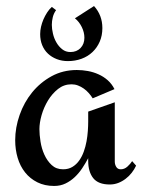

<svg xmlns="http://www.w3.org/2000/svg" viewBox="-20 -612 477 642"><path d="M435.1 -58.1Q429.2 -45.4 420.4 -34.2Q411.6 -22.9 400.1 -14.2Q388.7 -5.4 375.2 -0.2Q361.8 4.9 347.2 4.9Q308.6 4.9 291.7 -16.4Q274.9 -37.6 274.9 -74.2V-83Q266.1 -66.4 255.1 -49.8Q244.1 -33.2 230.2 -20Q216.3 -6.8 199.2 1.5Q182.1 9.8 161.1 9.8Q129.4 9.8 105 -2.4Q80.6 -14.6 64 -35.4Q47.4 -56.2 39.1 -84Q30.8 -111.8 30.8 -143.1Q30.8 -185.5 45.7 -227.8Q60.5 -270 87.6 -303.2Q114.7 -336.4 152.6 -357.2Q190.4 -377.9 236.8 -377.9Q255.4 -377.9 273.9 -374.5Q292.5 -371.1 309.3 -363.5Q326.2 -356 340.1 -343.8Q354 -331.5 362.8 -314L290 -283.2Q284.2 -292.5 276.6 -301Q269 -309.6 260 -315.9Q251 -322.3 240.7 -326.2Q230.5 -330.1 219.2 -330.1Q193.8 -330.1 174.1 -314.5Q154.3 -298.8 140.4 -275.9Q126.5 -252.9 119.1 -227.1Q111.8 -201.2 111.8 -180.2Q111.8 -161.6 115.5 -138.4Q119.1 -115.2 128.4 -94.7Q137.7 -74.2 152.8 -60.1Q168 -45.9 190.9 -45.9Q209 -45.9 222.2 -54Q235.4 -62 244.6 -75Q253.9 -87.9 260 -104.7Q266.1 -121.6 269.3 -139.2Q272.5 -156.7 273.7 -174.1Q274.9 -191.4 274.9 -205.1V-238.8L363.8 -270V-71.8Q363.8 -62 368.7 -54Q373.5 -45.9 383.8 -45.9Q396 -45.9 406 -54.9Q416 -64 421.9 -73.2ZM153.3 -588.9 167.5 -578.1Q159.7 -567.4 156.5 -554.4Q153.3 -541.5 153.3 -528.8Q153.3 -515.6 157 -499.8Q160.6 -483.9 168.5 -470.2Q176.3 -456.5 188 -447.3Q199.7 -438 215.3 -438Q236.3 -438 249.3 -451.4Q262.2 -464.8 262.2 -485.8Q262.2 -503.9 253.4 -521.7Q244.6 -539.6 230.5 -550.8L294.4 -591.8Q322.3 -561 322.3 -518.1Q322.3 -493.2 313.5 -472.9Q304.7 -452.6 289.3 -438Q273.9 -423.3 252.7 -415.5Q231.4 -407.7 207 -407.7Q187 -407.7 169.9 -414.3Q152.8 -420.9 140.4 -432.6Q127.9 -444.3 121.1 -460.9Q114.3 -477.5 114.3 -498Q114.3 -509.8 117.2 -522.5Q120.1 -535.2 125.2 -547.1Q130.4 -559.1 137.5 -570.1Q144.5 -581.1 153.3 -588.9Z"/></svg>

Font: Redressed
Style: Regular
Weight: 400
Designer: Astigmatic (AOETI)
Foundry: Astigmatic (AOETI)
Version: Version 1.000